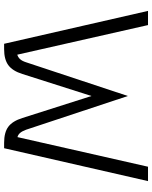

<svg xmlns="http://www.w3.org/2000/svg" viewBox="77 -817 740 934"><g transform="rotate(90 447.0 -350.0)"><path d="M861 -700 701 0H675Q624 0 596.5 -20.5Q569 -41 554 -89L447 -425L340 -89Q325 -41 297 -20.5Q269 0 219 0H193L33 -700H102L246 -64Q259 -68 268 -78Q277 -88 283 -107L447 -602L611 -107Q618 -88 626.5 -78Q635 -68 647 -65L791 -700Z"/></g></svg>

Font: KoHo
Style: Regular
Weight: 400
Version: Version 1.000; ttfautohint (v1.6)